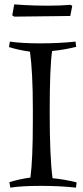

<svg xmlns="http://www.w3.org/2000/svg" viewBox="-20 -849 377 877"><path d="M218 -616Q207 -541 207 -336Q207 -131 220 -35Q273 -30 330 -16L327 8Q253 0 166.5 0Q80 0 27 8L23 -17Q68 -31 119 -38Q130 -120 130 -296V-355Q130 -517 117 -613Q66 -620 21 -634L25 -659Q78 -651 164.5 -651Q251 -651 325 -659L328 -635Q271 -621 218 -616ZM90 -826Q140 -823 198.5 -823Q257 -823 302 -827L310 -822L301 -776L45 -773L36 -779L45 -829Z"/></svg>

Font: Almendra
Style: Regular
Weight: 400
Designer: Ana Sanfelippo
Foundry: Ana Sanfelippo
Version: Version 1.004